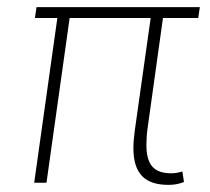

<svg xmlns="http://www.w3.org/2000/svg" viewBox="-20 -513 590 539"><path d="M453 6C466 6 479.5 4.5 496.5 -2L492 -31.5C481.5 -28.5 470.5 -26.5 461 -26.5C412.5 -26.5 391 -49.5 391 -106.5C391 -120.5 392 -136.5 394.5 -154.5L437.5 -462.5H536.5L541 -493H82.5L78 -462.5H141L76 0H110.5L175.5 -462.5H403L358.5 -147.5C356 -128.5 354.5 -112 354.5 -97.5C354.5 -25.5 386.5 6 453 6Z"/></svg>

Font: HK Grotesk ExtraLight
Style: Italic
Weight: 200
Italic angle: -16°
Designer: Alfredo Marco Pradil
Foundry: Hanken Design Co.
Version: Version 3.001;FEAKit 1.0